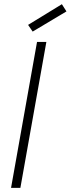

<svg xmlns="http://www.w3.org/2000/svg" viewBox="-20 -904 340 924"><path d="M33.2 0 158.2 -702.1H203.1L78.1 0ZM277.8 -883.8 299.8 -849.1 137.2 -752 115.2 -784.2Z"/></svg>

Font: SVN-Poppins ExtraLight
Style: Italic
Weight: 200
Italic angle: -10°
Designer: Ninad Kale (Devanagari), Jonny Pinhorn (Latin)
Foundry: Indian Type Foundry
Version: Version 3.002 2017